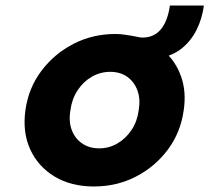

<svg xmlns="http://www.w3.org/2000/svg" viewBox="-20 -665 758 695"><path d="M320 10Q237 10 177.5 -26Q118 -62 89.5 -124Q61 -186 72 -266Q83 -346 129.5 -408Q176 -470 245.5 -506Q315 -542 398 -542Q415 -542 431 -539.5Q447 -537 460 -535Q471 -533 480 -531Q489 -529 496 -529Q537 -529 562 -558.5Q587 -588 595 -645H718Q712 -599 692.5 -559Q673 -519 640 -491.5Q607 -464 559 -455L575 -479Q616 -443 635.5 -388Q655 -333 645 -266Q634 -186 588 -124Q542 -62 472.5 -26Q403 10 320 10ZM339 -128Q375 -128 405.5 -146Q436 -164 456.5 -195Q477 -226 482 -266Q489 -306 477.5 -337.5Q466 -369 440.5 -387Q415 -405 379 -405Q343 -405 312 -387Q281 -369 260.5 -337.5Q240 -306 235 -266Q228 -226 239.5 -195Q251 -164 277 -146Q303 -128 339 -128Z"/></svg>

Font: Lexend
Style: Bold Italic
Weight: 700
Italic angle: -8.13011°
Designer: Bonnie Shaver-Troup, Thomas Jockin
Foundry: Lexend
Version: Version 1.007